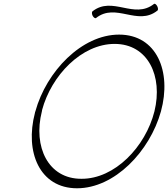

<svg xmlns="http://www.w3.org/2000/svg" viewBox="-20 -999 904 1032"><path d="M496 -902C603 -987 719 -857 826 -942C831 -945 830 -956 825 -966C820 -975 813 -981 808 -978C700 -893 585 -1023 477 -938C473 -935 473 -924 478 -914C483 -905 491 -899 496 -902ZM845 -400C904 -615 822 -813 620 -813C419 -813 229 -615 170 -400C169 -398 168 -396 168 -393C112 -181 194 13 394 13C596 13 785 -185 845 -400ZM205 -400C206 -402 206 -404 206 -407C256 -594 419 -763 596 -763C775 -763 857 -590 810 -400C762 -210 597 -37 418 -38C239 -37 157 -210 205 -400Z"/></svg>

Font: Nupuram Thin Italic
Style: Regular
Weight: 100
Designer: Santhosh Thottingal (santhosh.thottingal@gmail.com)
Foundry: SMC
Version: Version 1.000